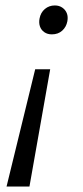

<svg xmlns="http://www.w3.org/2000/svg" viewBox="-20 -489 305 704"><path d="M164 -235 88 195H4L109 -235ZM181 -469Q197 -469 208.5 -461Q220 -453 225 -440.5Q230 -428 227 -411Q223 -390 208 -376.5Q193 -363 170 -363Q154 -363 142.5 -371Q131 -379 126.5 -392Q122 -405 125 -421Q129 -443 144.5 -456Q160 -469 181 -469Z"/></svg>

Font: Ysabeau Office Medium
Style: Italic
Weight: 500
Italic angle: -12°
Designer: Christian Thalmann (Catharsis Fonts)
Version: Version 2.001;gftools[0.9.30]; featfreeze: tnum,lnum,ss02